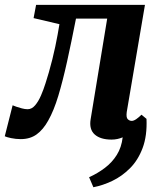

<svg xmlns="http://www.w3.org/2000/svg" viewBox="-51 -576 686 806"><path d="M341 210 323 168Q358.5 152 389 129Q419.5 106 439.2 74.5Q459 43 464 0.5Q453.5 5 441.8 7.5Q430 10 417.5 10Q370.5 10 346.5 -11.5Q322.5 -33 329.5 -75.5L399 -498H268Q248.5 -398.5 230.5 -317.2Q212.5 -236 193.8 -173.8Q175 -111.5 151.5 -70Q130.5 -32 103 -12Q75.5 8 36 8Q15.5 8 -4.5 3.8Q-24.5 -0.5 -31 -4L2 -134Q6.5 -132 17 -128.2Q27.5 -124.5 40.8 -121Q54 -117.5 65 -117.5Q82.5 -117.5 96.5 -134Q110.5 -150.5 121.2 -175.5Q132 -200.5 140.2 -226.8Q148.5 -253 154 -272Q162 -300 168.8 -327.2Q175.5 -354.5 181 -380.2Q186.5 -406 190.8 -430Q195 -454 198.5 -474.5L90 -500L100.5 -555.5H557.5L481 -105.5Q478 -82.5 485.5 -75.5Q493 -68.5 502 -68.5Q510.5 -68.5 521.8 -76.5Q533 -84.5 543 -94.5L564 -77Q567 -6 547.8 45.2Q528.5 96.5 494.8 130.2Q461 164 420.8 183.2Q380.5 202.5 341 210Z"/></svg>

Font: Merriweather ExtraBold
Style: Italic
Weight: 800
Italic angle: -7.8°
Version: Version 2.101